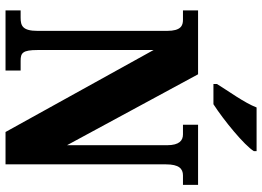

<svg xmlns="http://www.w3.org/2000/svg" viewBox="-150 -822 971 712"><g transform="rotate(90 336.0 -465.5)"><path d="M291 -784V-771H366C425 -809 519 -886 540 -921V-931H378C361 -886 316 -825 291 -784ZM18 0H241V-56H205C176 -56 165 -63 165 -119V-549L469 0H589V-595C589 -643 605 -658 630 -658H665V-714H442V-658H478C500 -658 518 -645 518 -599V-228L255 -714H18V-658H53C74 -658 94 -651 94 -599V-119C94 -63 75 -56 45 -56H18Z"/></g></svg>

Font: Noto Serif Ethiopic ExtraCondensed Black
Style: Regular
Weight: 900
Width: 2
Designer: Monotype Design Team
Foundry: Monotype Imaging Inc.
Version: Version 2.102